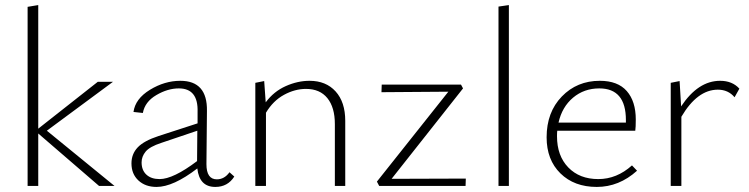

<svg xmlns="http://www.w3.org/2000/svg" viewBox="-20 -734 2956 758"><path d="M432 0H371L131 -207V0H89V-707L131 -714V-226L366 -411H426L165 -218Z M886 -54 905 -37Q879 4 830 4Q767 4 759 -69Q664 4 598 4Q554 4 526.5 -21.5Q499 -47 499 -89Q499 -126 523.5 -152Q548 -178 606 -197L760 -247V-292Q763 -385 686 -385Q642 -385 597 -358.5Q552 -332 544 -288L507 -292Q514 -344 572 -379.5Q630 -415 692 -415Q799 -415 797 -296L795 -86Q795 -26 836 -26Q866 -26 886 -54ZM539 -93Q539 -62 558 -44.5Q577 -27 610 -27Q664 -27 758 -98L759 -218L617 -170Q571 -155 555 -135.5Q539 -116 539 -93Z M1202 -415Q1267 -415 1305 -373Q1343 -331 1343 -257V0H1302V-244Q1302 -310 1272.5 -346.5Q1243 -383 1188 -383Q1144 -383 1101 -359.5Q1058 -336 1030 -289V0H988V-407L1023 -414L1029 -330Q1061 -373 1108 -394Q1155 -415 1202 -415Z M1526 -28 1819 -29 1818 0H1477L1468 -17L1750 -372L1486 -370L1487 -400H1800L1808 -385Z M1948 0V-708L1989 -714V0Z M2475 -81 2495 -60Q2424 4 2336 4Q2247 4 2192.5 -49.5Q2138 -103 2138 -192Q2138 -291 2198 -353Q2258 -415 2348 -415Q2419 -415 2454.5 -374.5Q2490 -334 2490 -262Q2490 -231 2488 -218H2180Q2179 -211 2179 -196Q2179 -119 2223.5 -73Q2268 -27 2342 -27Q2415 -27 2475 -81ZM2346 -385Q2286 -385 2242.5 -348.5Q2199 -312 2185 -250H2451V-260Q2451 -385 2346 -385Z M2823 -415Q2871 -415 2899 -384L2880 -350Q2855 -380 2814 -380Q2733 -380 2670 -273V0H2628V-407L2663 -414L2669 -314Q2736 -415 2823 -415Z"/></svg>

Font: EauTestText Light
Style: Regular
Weight: 300
Designer: Christian Thalmann (Catharsis Fonts)
Version: Version 0.001;PS 000.001;hotconv 1.0.88;makeotf.lib2.5.64775